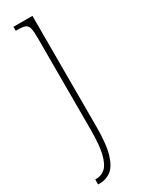

<svg xmlns="http://www.w3.org/2000/svg" viewBox="-207 -565 627 833"><g transform="rotate(-30 106.5 -148.0)"><path d="M12 240V215H17Q44 215 63 197.5Q82 180 92.5 137.5Q103 95 103 20V-440Q103 -473 99.5 -489Q96 -505 84 -510.5Q72 -516 47 -516H36V-536H131V18Q131 109 116 157Q101 205 76 222.5Q51 240 21 240Z"/></g></svg>

Font: Noto Serif Ethiopic ExtraCondensed Thin
Style: Regular
Weight: 100
Width: 2
Designer: Monotype Design Team
Foundry: Monotype Imaging Inc.
Version: Version 2.102; ttfautohint (v1.8.4.7-5d5b)